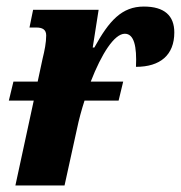

<svg xmlns="http://www.w3.org/2000/svg" viewBox="-20 -566 552 586"><path d="M215 -173C221 -202 229 -231 238 -259H342L356 -317H257C290 -402 329 -463 361 -463C389 -463 398 -425 395 -362C469 -362 512 -398 512 -467C512 -518 482 -546 419 -546C352 -546 313 -503 268 -421H263L281 -536H81L70 -482H91C109 -482 121 -476 121 -458C121 -436 116 -411 110 -387L95 -317H21L7 -259H83L27 0H177Z"/></svg>

Font: Noto Serif Condensed Extra
Style: Italic
Weight: 800
Width: 3
Italic angle: -12°
Designer: Monotype Design Team
Foundry: Monotype Imaging Inc.
Version: Version 1.901